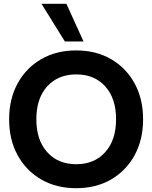

<svg xmlns="http://www.w3.org/2000/svg" viewBox="-20 -977 800 1009"><path d="M380 12Q276 12 196.5 -34Q117 -80 72.5 -161.5Q28 -243 28 -350Q28 -457 72.5 -538.5Q117 -620 196.5 -666Q276 -712 380 -712Q485 -712 564 -666Q643 -620 687.5 -538.5Q732 -457 732 -350Q732 -243 687.5 -161.5Q643 -80 564 -34Q485 12 380 12ZM381 -114Q476 -114 533 -177.5Q590 -241 590 -350Q590 -460 533 -523Q476 -586 381 -586Q285 -586 228 -523Q171 -460 171 -350Q171 -241 228 -177.5Q285 -114 381 -114ZM321 -759 198 -957H329L419 -759Z"/></svg>

Font: Host Grotesk ExtraBold
Style: Regular
Weight: 800
Designer: Doğukan Karapınar
Foundry: Element Type
Version: Version 1.003; ttfautohint (v1.8.4.7-5d5b)